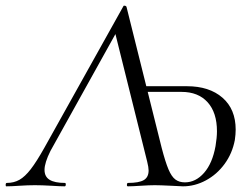

<svg xmlns="http://www.w3.org/2000/svg" viewBox="-55 -657 885 677"><path d="M-35 -5Q-35 -12 -31 -12Q-6 -12 13.5 -23Q33 -34 53.5 -60.5Q74 -87 102 -137L380 -635Q380 -637 383 -637Q389 -637 391 -633L515 -136Q528 -86 539 -60Q550 -34 563.5 -24Q577 -14 597 -14Q635 -14 664.5 -47.5Q694 -81 705 -142Q710 -172 710 -194Q710 -260 677 -296.5Q644 -333 585 -333H435L436 -353H604Q683 -353 729.5 -312.5Q776 -272 776 -200Q776 -183 773 -163Q764 -116 737 -79Q710 -42 671 -21Q632 0 590 0L549 -2Q509 -4 491 -4Q471 -4 441 -2Q411 0 396 0Q392 0 392.5 -6Q393 -12 396 -12Q435 -12 452 -22Q469 -32 469 -56Q469 -67 464 -87L346 -561L366 -562L123 -125Q102 -83 102 -58Q102 -34 120 -23Q138 -12 174 -12Q177 -12 177 -7Q177 0 173 0Q157 0 127 -2Q93 -4 68 -4Q43 -4 13 -2Q-15 0 -33 0Q-35 0 -35 -5Z"/></svg>

Font: Cormorant Infant
Style: Italic
Weight: 400
Italic angle: -10°
Designer: Christian Thalmann (Catharsis Fonts)
Foundry: Catharsis Fonts
Version: Version 4.000